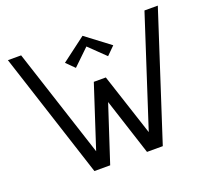

<svg xmlns="http://www.w3.org/2000/svg" viewBox="-119 -852 1104 1005"><g transform="rotate(-20 432.5 -350.0)"><path d="M17.1 0ZM562 -585 517.1 -540.5 427.7 -627 337.9 -540.5 293 -585 427.7 -686.5ZM244.1 0 17.1 -700.2H90.8L288.1 -94.2L400.9 -439.9H467.8L581.1 -94.2L777.8 -700.2H852.1L625 0H537.1L435.1 -314.9L332 0Z"/></g></svg>

Font: Pfennig
Style: Medium
Weight: 500
Version: Version 20120410 ; ttfautohint (v0.8)